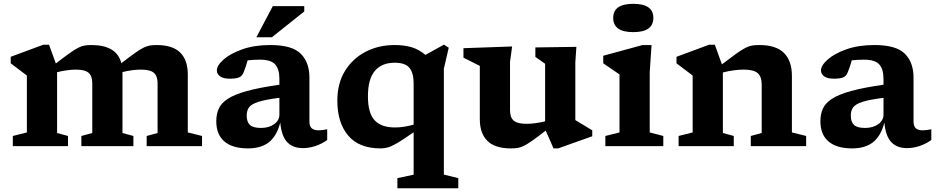

<svg xmlns="http://www.w3.org/2000/svg" viewBox="-20 -764 4897 1004"><path d="M620.5 -379V-68.5L677.5 -53V0H405.5V-53L462.5 -68.5V-329Q462.5 -366 443.5 -383Q424.5 -400 376.5 -400Q353.5 -400 328 -396.2Q302.5 -392.5 278.5 -386.5V-68.5L335.5 -53V0H47V-53L120.5 -71.5V-369Q112.5 -375.5 91.2 -391.2Q70 -407 36 -433V-467L206 -530H236.5L272 -432Q316.5 -466.5 344 -486Q371.5 -505.5 389.5 -514.5Q407.5 -523.5 422.8 -526Q438 -528.5 458 -528.5Q590.5 -528.5 614.5 -433.5Q658.5 -467.5 685.8 -486.8Q713 -506 730.8 -514.8Q748.5 -523.5 763.8 -526Q779 -528.5 799 -528.5Q882.5 -528.5 922.2 -489.2Q962 -450 962 -375V-71.5L1036.5 -53V0H747V-53L804 -68.5V-329Q804 -366 784.8 -383Q765.5 -400 717.5 -400Q694 -400 668.8 -396.5Q643.5 -393 620 -387Q620.5 -383.5 620.5 -379Z M1564 10.5Q1511 10.5 1481.5 -21Q1452 -52.5 1445.5 -123Q1427.5 -53 1386.5 -20.5Q1345.5 12 1277 12Q1196.5 12 1153.8 -24Q1111 -60 1111 -130.5Q1111 -166.5 1123.8 -195.5Q1136.5 -224.5 1171.2 -247.2Q1206 -270 1271 -288Q1336 -306 1441 -321V-350.5Q1441 -403 1418.5 -427.5Q1396 -452 1340 -452Q1320 -452 1304 -451Q1288 -450 1275 -448.5Q1266 -415.5 1254.5 -387Q1246 -365 1229 -358.8Q1212 -352.5 1182 -352.5Q1147.5 -352.5 1130.8 -364.8Q1114 -377 1114 -395.5Q1114 -421.5 1148.8 -452.5Q1183.5 -483.5 1246.5 -506Q1309.5 -528.5 1394 -528.5Q1507 -528.5 1552.5 -483.2Q1598 -438 1598 -358.5V-130Q1598 -103.5 1610.2 -93Q1622.5 -82.5 1646.5 -82.5Q1663.5 -82.5 1691 -88V-32Q1663.5 -12 1630.5 -0.8Q1597.5 10.5 1564 10.5ZM1270 -160Q1270 -126 1287 -110.5Q1304 -95 1344.5 -95Q1386.5 -95 1413.8 -114.8Q1441 -134.5 1441 -165V-252.5Q1366.5 -243 1330 -231Q1293.5 -219 1281.8 -202Q1270 -185 1270 -160ZM1320.5 -569 1406.5 -732H1571V-704L1401.5 -569Z M2376.5 167.5V220.5H2058V167.5L2143 149.5V-72.5Q2088.5 -34 2057.5 -16Q2026.5 2 2007.5 7Q1988.5 12 1970.5 12Q1857.5 12 1800.8 -55Q1744 -122 1744 -238Q1744 -328.5 1784.2 -393.5Q1824.5 -458.5 1892.2 -493.5Q1960 -528.5 2044 -528.5Q2093 -528.5 2131.8 -517.2Q2170.5 -506 2204.5 -477L2301.5 -530.5L2326.5 -514.5L2301 -404.5V149ZM1904 -260Q1904 -173 1938.8 -135.2Q1973.5 -97.5 2045.5 -97.5Q2092 -97.5 2143 -112.5V-328Q2143 -382 2121.2 -409Q2099.5 -436 2043.5 -436Q1976 -436 1940 -393.2Q1904 -350.5 1904 -260Z M2647 -187.5Q2647 -149.5 2666.5 -133Q2686 -116.5 2733.5 -116.5Q2755.5 -116.5 2780.8 -120Q2806 -123.5 2830.5 -129.5V-430.5L2779.5 -466.5V-516L2994 -519L2988.5 -437.5V-136Q2994.5 -132.5 3011.8 -122Q3029 -111.5 3047.8 -100.2Q3066.5 -89 3077 -82.5V-51.5L2898.5 12H2874.5L2833.5 -81Q2790.5 -47.5 2763.8 -28.8Q2737 -10 2719.2 -1.2Q2701.5 7.5 2686.5 9.8Q2671.5 12 2651.5 12Q2568.5 12 2528.8 -27.2Q2489 -66.5 2489 -141V-419.5L2403.5 -462.5V-512L2658 -521L2647 -440.5Z M3291.5 -596Q3186.5 -596 3186.5 -670.5Q3186.5 -744 3291.5 -744Q3396.5 -744 3396.5 -670.5Q3396.5 -596 3291.5 -596ZM3387 -528.5 3377.5 -385.5V-71.5L3448.5 -53V0H3145.5V-53L3219.5 -71.5V-375Q3211 -380.5 3184.2 -398.8Q3157.5 -417 3134.5 -433V-472.5L3340 -528.5Z M3906 -53 3963 -68.5V-322.5Q3963 -363 3942.2 -381.5Q3921.5 -400 3869 -400Q3843 -400 3814.8 -396Q3786.5 -392 3760 -385V-68.5L3817 -53V0H3528.5V-53L3602 -71.5V-369Q3594 -375.5 3572.8 -391.2Q3551.5 -407 3517.5 -433V-467L3687.5 -530H3718L3755 -427.5Q3802 -463.5 3830.8 -484Q3859.5 -504.5 3878.5 -514Q3897.5 -523.5 3913.5 -526Q3929.5 -528.5 3950.5 -528.5Q4038 -528.5 4079.5 -487Q4121 -445.5 4121 -367.5V-71.5L4195.5 -53V0H3906Z M4723 10.5Q4670 10.5 4640.5 -21Q4611 -52.5 4604.5 -123Q4586.5 -53 4545.5 -20.5Q4504.5 12 4436 12Q4355.5 12 4312.8 -24Q4270 -60 4270 -130.5Q4270 -166.5 4282.8 -195.5Q4295.5 -224.5 4330.2 -247.2Q4365 -270 4430 -288Q4495 -306 4600 -321V-350.5Q4600 -403 4577.5 -427.5Q4555 -452 4499 -452Q4479 -452 4463 -451Q4447 -450 4434 -448.5Q4425 -415.5 4413.5 -387Q4405 -365 4388 -358.8Q4371 -352.5 4341 -352.5Q4306.5 -352.5 4289.8 -364.8Q4273 -377 4273 -395.5Q4273 -421.5 4307.8 -452.5Q4342.5 -483.5 4405.5 -506Q4468.5 -528.5 4553 -528.5Q4666 -528.5 4711.5 -483.2Q4757 -438 4757 -358.5V-130Q4757 -103.5 4769.2 -93Q4781.5 -82.5 4805.5 -82.5Q4822.5 -82.5 4850 -88V-32Q4822.5 -12 4789.5 -0.8Q4756.5 10.5 4723 10.5ZM4429 -160Q4429 -126 4446 -110.5Q4463 -95 4503.5 -95Q4545.5 -95 4572.8 -114.8Q4600 -134.5 4600 -165V-252.5Q4525.5 -243 4489 -231Q4452.5 -219 4440.8 -202Q4429 -185 4429 -160Z"/></svg>

Font: Newsreader Caption SemiBold
Style: Regular
Weight: 600
Designer: Hugues Gentile
Foundry: Production Type
Version: Version 1.001